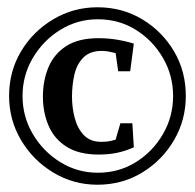

<svg xmlns="http://www.w3.org/2000/svg" viewBox="-20 -718 535 528"><path d="M248 -210Q182 -210 126.5 -243.5Q71 -277 38 -332.5Q5 -388 5 -454Q5 -522 38 -577Q71 -632 126.5 -665Q182 -698 248 -698Q316 -698 371 -665Q426 -632 458.5 -577Q491 -522 491 -454Q491 -388 458.5 -332.5Q426 -277 371 -243.5Q316 -210 248 -210ZM251 -293Q197 -293 163 -314.5Q129 -336 113.5 -372.5Q98 -409 98 -452Q98 -497 113.5 -533.5Q129 -570 162.5 -591.5Q196 -613 251 -613Q276 -613 301 -609Q326 -605 348 -598L338 -522H305L298 -572Q286 -575 277.5 -576.5Q269 -578 260 -578Q227 -578 209 -559.5Q191 -541 184.5 -512.5Q178 -484 178 -452Q178 -422 185.5 -393.5Q193 -365 210.5 -346.5Q228 -328 258 -328Q268 -328 276.5 -329Q285 -330 298 -334L311 -379H344L348 -313Q326 -303 303 -298Q280 -293 251 -293ZM249 -243Q307 -243 353.5 -272Q400 -301 428 -349Q456 -397 456 -454Q456 -511 428 -559Q400 -607 353.5 -636Q307 -665 249 -665Q193 -665 146 -636Q99 -607 70.5 -559Q42 -511 42 -454Q42 -397 70.5 -349Q99 -301 146 -272Q193 -243 249 -243Z"/></svg>

Font: Manuale
Style: Bold
Weight: 700
Version: Version 1.002